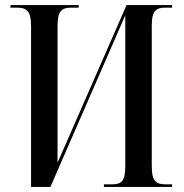

<svg xmlns="http://www.w3.org/2000/svg" viewBox="-20 -734 724 754"><path d="M102 -631V0H178L472 -674V-83C472 -19 456 -10 416 -10H388V0H656V-10H634C594 -10 576 -19 576 -83V-633C576 -695 595 -704 631 -704H656V-714H477L206 -95V-633C206 -693 224 -704 261 -704H289V-714H21V-704H46C84 -704 102 -692 102 -631Z"/></svg>

Font: Noto Serif Display Condensed Medium
Style: Regular
Weight: 500
Width: 3
Designer: Monotype Design Team
Foundry: Monotype Imaging Inc.
Version: Version 2.009